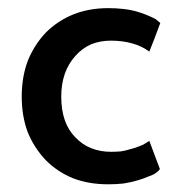

<svg xmlns="http://www.w3.org/2000/svg" viewBox="-20 -450 449 479"><path d="M250 9.8Q269.5 9.8 288.1 7.8Q306.6 4.9 323.2 0Q339.8 -4.9 350.6 -9.8Q361.3 -13.7 366.2 -16.6Q370.1 -19.5 374 -22.5Q377 -25.4 378.9 -28.3Q370.1 -51.8 352.5 -98.6Q350.6 -97.7 341.8 -91.8Q335.9 -87.9 327.1 -85Q318.4 -81.1 305.7 -78.1Q293.9 -74.2 281.2 -72.3Q268.6 -71.3 256.8 -71.3Q230.5 -71.3 208 -80.1Q185.5 -88.9 168 -107.4Q150.4 -125 141.6 -150.4Q132.8 -175.8 132.8 -209Q132.8 -240.2 141.6 -265.6Q150.4 -291 168 -310.5Q185.5 -330.1 208 -339.8Q230.5 -348.6 256.8 -348.6Q285.2 -348.6 309.6 -341.8Q334 -335 352.5 -321.3Q362.3 -344.7 379.9 -392.6Q377 -395.5 368.2 -402.3Q361.3 -406.2 349.6 -411.1Q338.9 -416 322.3 -420.9Q305.7 -425.8 287.1 -427.7Q269.5 -429.7 250 -429.7Q202.1 -429.7 163.1 -414.1Q124 -398.4 93.8 -368.2Q64.5 -336.9 48.8 -296.9Q34.2 -256.8 34.2 -209Q34.2 -161.1 48.8 -121.1Q64.5 -82 93.8 -50.8Q124 -20.5 163.1 -4.9Q202.1 9.8 250 9.8Z"/></svg>

Font: TextaAlt
Style: Bold
Weight: 400
Designer: Daniel Hernandez & Miguel Hernandez
Version: Version 1.005;com.myfonts.easy.latinotype.texta.alt-bold.wfk